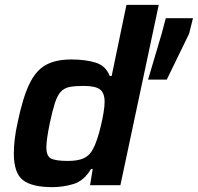

<svg xmlns="http://www.w3.org/2000/svg" viewBox="-20 -763 815 791"><path d="M196 8Q112 8 74.5 -21Q37 -50 37 -131Q37 -156 40.5 -188Q44 -220 53 -260Q74 -361 101 -417Q128 -473 169 -495.5Q210 -518 273 -518Q332 -518 374 -505Q416 -492 432 -450H440L501 -743H634L476 0H351L362 -67H355Q326 -18 283 -5Q240 8 196 8ZM260 -100Q302 -100 326 -111.5Q350 -123 363 -149Q371 -163 379.5 -188Q388 -213 395 -242Q402 -271 406.5 -298Q411 -325 411 -343Q411 -380 392 -394.5Q373 -409 324 -409Q288 -409 266 -404.5Q244 -400 230 -384.5Q216 -369 206 -338Q196 -307 185 -255Q171 -187 171 -156Q171 -119 191 -109.5Q211 -100 260 -100ZM590 -435 646 -624 663 -688H775L759 -624L667 -435Z"/></svg>

Font: Saira SemiBold
Style: Italic
Weight: 600
Italic angle: -12°
Designer: Hector Gatti with collaboration of the Omnibus-Type team
Foundry: Omnibus-Type
Version: Version 1.100; ttfautohint (v1.8.3)